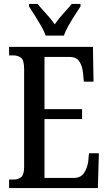

<svg xmlns="http://www.w3.org/2000/svg" viewBox="-20 -951 549 971"><path d="M26 0V-43H47Q73 -43 87.5 -55.5Q102 -68 102 -107V-602Q102 -647 86 -659Q70 -671 47 -671H26V-714H450L453 -538H404L400 -581Q397 -615 382 -639Q367 -663 332 -663H205V-399H395V-349H205V-51H352Q388 -51 404.5 -75.5Q421 -100 426 -133L430 -176H480L475 0ZM211 -771Q203 -794 187.5 -820.5Q172 -847 156 -873Q140 -899 127 -918V-931H170Q190 -907 214 -881Q238 -855 257 -828Q275 -855 299 -881Q323 -907 343 -931H387V-918Q374 -899 357.5 -873Q341 -847 326 -820.5Q311 -794 303 -771Z"/></svg>

Font: Noto Serif Tamil ExtraCondensed Medium
Style: Regular
Weight: 500
Width: 2
Designer: Indian Type Foundry, Tom Grace, and the Monotype Design Team
Foundry: Monotype Imaging Inc.
Version: Version 2.004; ttfautohint (v1.8.4.7-5d5b)